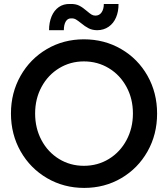

<svg xmlns="http://www.w3.org/2000/svg" viewBox="-20 -922 832 950"><path d="M34.2 -360.4Q34.2 -462.9 81.8 -546.9Q129.4 -630.9 211.9 -679.2Q294.4 -727.5 395 -727.5Q496.6 -727.5 579.6 -679.2Q662.6 -630.9 710 -546.9Q757.3 -462.9 757.3 -359.9Q757.3 -256.8 710 -172.9Q662.6 -88.9 580.1 -40.5Q497.6 7.8 396.5 7.8Q295.9 7.8 212.9 -40.5Q129.9 -88.9 82 -173.1Q34.2 -257.3 34.2 -360.4ZM637.7 -360.4Q637.7 -433.6 605.7 -492.4Q573.7 -551.3 518.3 -584.7Q462.9 -618.2 395 -618.2Q328.1 -618.2 272.9 -584.7Q217.8 -551.3 185.8 -492.4Q153.8 -433.6 153.8 -360.4Q153.8 -287.6 185.3 -228.5Q216.8 -169.4 272 -135.5Q327.1 -101.6 395 -101.6Q463.4 -101.6 518.8 -135.5Q574.2 -169.4 606 -228.8Q637.7 -288.1 637.7 -360.4ZM326.2 -902.3Q354 -903.3 372.1 -894Q390.1 -884.8 410.2 -867.2Q423.8 -855.5 432.6 -850.1Q441.4 -844.7 452.1 -844.7Q471.7 -844.7 482.7 -860.8Q493.7 -877 493.7 -902.3H566.4Q566.9 -865.7 554.4 -836.2Q542 -806.6 517.8 -789.8Q493.7 -772.9 460.9 -772.5Q436 -772.9 418.5 -782Q400.9 -791 380.9 -807.6Q365.7 -819.8 355.7 -825.7Q345.7 -831.5 333.5 -831.1Q315.4 -832 305.7 -816.2Q295.9 -800.3 295.9 -772.5H222.7Q222.7 -810.5 235.1 -840.6Q247.6 -870.6 271 -887Q294.4 -903.3 326.2 -902.3Z"/></svg>

Font: Reddit Sans SemiBold
Style: Regular
Weight: 600
Designer: Stephen Hutchings
Foundry: Reddit
Version: Version 1.013